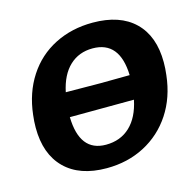

<svg xmlns="http://www.w3.org/2000/svg" viewBox="-82 -593 703 688"><g transform="rotate(-15 269.5 -249.5)"><path d="M528 -305Q528 -282 525 -258Q516 -177 476.5 -117Q437 -57 374 -24Q311 9 233 9Q133 9 78.5 -45Q24 -99 24 -197Q24 -220 27 -244Q36 -324 75 -384Q114 -444 177 -476Q240 -508 318 -508Q419 -508 473.5 -455Q528 -402 528 -305ZM161 -292 290 -291 398 -292Q394 -419 294 -419Q243 -419 208.5 -386.5Q174 -354 161 -292ZM390 -203 152 -202Q155 -73 252 -73Q306 -73 341.5 -106.5Q377 -140 390 -203Z"/></g></svg>

Font: Alegreya SC ExtraBold
Style: Italic
Weight: 800
Italic angle: -7°
Designer: Juan Pablo del Peral
Foundry: Huerta Tipografica
Version: Version 2.007; ttfautohint (v1.6)